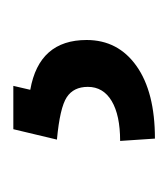

<svg xmlns="http://www.w3.org/2000/svg" viewBox="-2 -38 252 288"><g transform="rotate(-90 124.0 106.0)"><path d="M139.2 0 133.3 25.4Q208 38.6 208 109.9Q208 157.2 168.9 184.8Q129.9 212.4 60.1 212.4L56.6 160.2Q95.2 160.2 116.5 147.5Q137.7 134.8 137.7 111.8Q137.7 90.3 122.1 80.1Q106.4 69.8 58.6 65.4L74.2 0Z"/></g></svg>

Font: Mardoto
Style: Regular
Weight: 400
Designer: Christian Robertson, Vahan Hovhannisyan
Foundry: Google
Version: Version 1.000